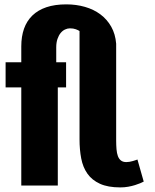

<svg xmlns="http://www.w3.org/2000/svg" viewBox="-20 -828 690 857"><path d="M5 -550H75V-621Q75 -665 87.2 -699.8Q99.5 -734.5 124.5 -758.8Q149.5 -783 187.2 -795.8Q225 -808.5 276 -808.5Q320.5 -808.5 359.5 -797.2Q398.5 -786 428.2 -763.8Q458 -741.5 476.5 -708.8Q495 -676 498.5 -633V-201.5Q498.5 -180 500 -162Q501.5 -144 506.2 -131.2Q511 -118.5 520 -111.5Q529 -104.5 544 -104.5Q551 -104.5 558.2 -105.8Q565.5 -107 572.2 -109Q579 -111 584.5 -112.8Q590 -114.5 593.5 -116L621.5 -17.5Q616 -14.5 606 -10.2Q596 -6 582.5 -1.8Q569 2.5 552.2 5.5Q535.5 8.5 517 8.5Q461.5 8.5 426 -7.8Q390.5 -24 370.2 -52.8Q350 -81.5 342.5 -120.8Q335 -160 335 -205.5V-689.5Q329 -693.5 318.2 -697.5Q307.5 -701.5 292 -701.5Q281 -701.5 270 -696.2Q259 -691 250.5 -680.5Q242 -670 236.5 -654Q231 -638 231 -616.5V-550H275V-438H238V0H75V-438H5Z"/></svg>

Font: B612
Style: Bold
Weight: 700
Designer: Nicolas Chauveau, Thomas Paillot, Jonathan Favre-Lamarine, Jean-Luc Vinot
Foundry: AIRBUS
Version: Version 1.008